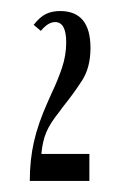

<svg xmlns="http://www.w3.org/2000/svg" viewBox="-20 -725 217 348"><path d="M41 -680Q52 -694 63 -699.5Q74 -705 89 -705Q144 -705 144 -638Q144 -603 129 -579.5Q114 -556 93 -530L88 -523Q71 -502 64 -485.5Q57 -469 55 -446H142V-397H34Q34 -435 41.5 -468Q49 -501 66 -539L74 -557Q85 -580 92.5 -602.5Q100 -625 100 -648Q100 -685 80 -685Q67 -685 54 -669Z"/></svg>

Font: Moniqa ExtBd Cond Paragraph
Style: Regular
Weight: 800
Width: 3
Designer: Rajesh Rajput
Foundry: Rajesh Rajput
Version: Version 1.000